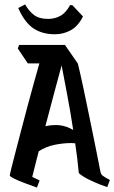

<svg xmlns="http://www.w3.org/2000/svg" viewBox="-20 -841 514 863"><path d="M146 2Q121 -7 92.5 -17.5Q64 -28 44 -38Q24 -48 24 -52Q24 -56 31.5 -86.5Q39 -117 51.5 -164.5Q64 -212 78.5 -268Q93 -324 108 -379.5Q123 -435 136 -481.5Q149 -528 157 -556H105L60 -623L66 -639H272L330 -555Q342 -506 355 -444.5Q368 -383 381 -319.5Q394 -256 405 -202Q416 -148 423 -112Q430 -76 431 -71Q433 -58 442 -51Q451 -44 474 -32L462 0Q432 -10 402.5 -23Q373 -36 354 -48Q335 -60 334 -65Q331 -97 327 -130.5Q323 -164 318 -197Q309 -198 300 -198Q264 -198 225 -190Q186 -182 154 -161Q147 -133 139.5 -104Q132 -75 125 -46L158 -30ZM231 -279Q271 -279 309 -257Q297 -337 282.5 -412.5Q268 -488 257 -547Q243 -496 224.5 -427Q206 -358 184 -274Q208 -279 231 -279ZM227 -687Q169 -687 129.5 -714Q90 -741 62 -805L93 -821Q110 -791 133 -773.5Q156 -756 196 -756Q226 -756 251 -769.5Q276 -783 295 -818H305L353 -767Q331 -723 298 -705Q265 -687 227 -687Z"/></svg>

Font: Jaini
Style: Regular
Weight: 400
Designer: Maithili Shingre, Girish Dalvi (Devanagari), Taresh Vohra (Latin)
Foundry: Ek Type
Version: Version 2.000; ttfautohint (v1.8.4.7-5d5b)